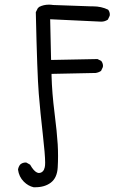

<svg xmlns="http://www.w3.org/2000/svg" viewBox="-20 -683 540 822"><path d="M130.4 118.7Q171.4 118.7 197.3 99.1Q224.6 78.6 227.1 33.7Q228.5 9.3 228.5 -15.4Q228.5 -40 227.1 -64.9Q224.1 -115.2 213.4 -200.4Q202.6 -285.6 200.7 -358.4V-366.7L389.2 -370.6Q401.4 -372.1 412.6 -379.4L420.4 -396Q420.9 -397.9 420.9 -401.9Q420.9 -405.8 419.2 -411.4Q417.5 -417 413.6 -421.9L397.5 -430.2L198.7 -426.3L194.8 -600.6L413.1 -590.3Q429.2 -590.3 441.9 -599.1L449.7 -615.7Q450.2 -617.7 450.2 -621.6Q450.2 -625.5 448.5 -631.1Q446.8 -636.7 442.9 -641.6Q413.6 -655.8 378.4 -655.8Q374.5 -655.8 370.1 -655.8L207.5 -661.6Q198.2 -663.1 189.5 -663.1Q166.5 -663.1 147.5 -653.3L141.6 -647.5L133.3 -630.9Q139.2 -364.3 146 -281.7Q152.8 -199.2 163.1 -109.6Q173.3 -20 173.3 13.2Q173.3 26.4 171.6 33.2Q169.9 40 168 43.9Q162.1 54.7 151.4 57.1Q149.4 57.6 146.2 57.6Q143.1 57.6 137.7 55.2Q124 48.8 108.9 22L93.3 13.2Q91.8 12.7 90.3 12.7Q76.2 12.7 66.4 21.5Q59.1 30.8 57.1 43Q61 73.7 82 94.7Q100.6 113.3 124 118.7Q127.4 118.7 130.4 118.7Z"/></svg>

Font: NaikaiFont
Style: Light
Weight: 300
Version: Version 1.89